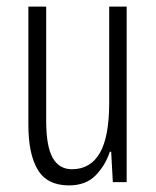

<svg xmlns="http://www.w3.org/2000/svg" viewBox="-20 -552 472 582"><path d="M364 -532V0H322L317 -92H313Q299 -50 269.5 -20Q240 10 189 10Q123 10 94.5 -37.5Q66 -85 66 -173V-532H120V-185Q120 -109 139.5 -74Q159 -39 198 -39Q254 -39 282.5 -88Q311 -137 311 -240V-532Z"/></svg>

Font: Noto Sans Hebrew ExtraCondensed Light
Style: Regular
Weight: 300
Width: 2
Designer: Monotype Design Team
Foundry: Monotype Imaging Inc.
Version: Version 2.004; ttfautohint (v1.8.4.7-5d5b)